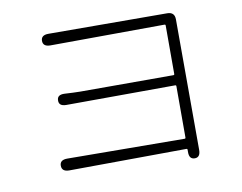

<svg xmlns="http://www.w3.org/2000/svg" viewBox="-77 -792 1153 913"><g transform="rotate(-10 500.0 -335.0)"><path d="M793 17Q765 17 766 -19V-29Q766 -34 761 -34L195 -30Q159 -30 159 -59Q159 -87 195 -87L761 -83Q766 -83 766 -88V-336Q766 -341 761 -341L235 -339Q199 -339 200 -367Q200 -395 237 -393L276 -391Q294 -390 312 -390H761Q766 -390 766 -395V-629Q766 -634 761 -634L210 -631Q174 -631 174 -659Q174 -687 210 -687L783 -685Q819 -685 819 -649L820 -19Q820 17 793 17Z"/></g></svg>

Font: Resource Han Rounded KR Light
Style: Regular
Weight: 300
Designer: Cyano Hao (round all glyphs); Ryoko NISHIZUKA 西塚涼子 (kana, bopomofo & ideographs); Paul D. Hunt (Latin, Greek & Cyrillic)
Foundry: Cyano Hao
Version: 0.990